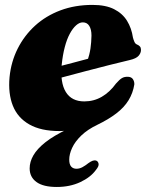

<svg xmlns="http://www.w3.org/2000/svg" viewBox="-20 -508 597 764"><path d="M119.5 -171 115.5 -217.5Q154 -228 192.8 -238Q231.5 -248 270.2 -258.2Q309 -268.5 346.5 -278.5L327 -263Q336.5 -291 340 -315.2Q343.5 -339.5 344 -366.5Q344 -391 335.2 -405Q326.5 -419 309.5 -419Q296 -419 282.8 -407.2Q269.5 -395.5 257.8 -373.8Q246 -352 237.8 -320.8Q229.5 -289.5 225.5 -250Q219 -179 242 -141.8Q265 -104.5 315.5 -104.5Q353.5 -104.5 385.2 -123Q417 -141.5 441.5 -175.5Q455.5 -191.5 465.2 -197.2Q475 -203 489 -202.5Q503 -202 509 -192.8Q515 -183.5 514.5 -172Q509 -137.5 491.5 -109Q474 -80.5 443 -56.8Q412 -33 367.5 -11.5Q328 7.5 303.2 31.5Q278.5 55.5 267 80.5Q255.5 105.5 255.5 127Q255.5 146 263.2 154.8Q271 163.5 284 163.5Q296.5 163.5 308 157.2Q319.5 151 332 141Q341 134.5 348.2 131.8Q355.5 129 362.5 131Q370 133.5 372.2 143.2Q374.5 153 361.5 168.5Q340.5 197.5 299.2 216.8Q258 236 206 236Q152 236 125 216.2Q98 196.5 98 162Q98 136 112.8 110.2Q127.5 84.5 160.5 58.2Q193.5 32 249.5 5.5L252 10.5Q239 12.5 232.2 13Q225.5 13.5 216.5 13.5Q143 13.5 96.8 -12.8Q50.5 -39 31.2 -87.2Q12 -135.5 18 -201Q24 -262 50.2 -314.2Q76.5 -366.5 119.5 -405.8Q162.5 -445 220.5 -466.8Q278.5 -488.5 348 -488.5Q400.5 -488.5 434 -471.5Q467.5 -454.5 485.5 -425.2Q503.5 -396 509 -358.5Q511.5 -349 515 -341.2Q518.5 -333.5 525 -331Q532.5 -328 536.8 -323Q541 -318 541 -309.5Q541 -297 531.5 -286Q522 -275 496 -269Q461 -261 416.2 -249.5Q371.5 -238 321.2 -225Q271 -212 219.5 -198Q168 -184 119.5 -171Z"/></svg>

Font: Fraunces Black
Style: Italic
Weight: 900
Italic angle: -16°
Version: Version 1.000;[b76b70a41]